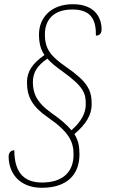

<svg xmlns="http://www.w3.org/2000/svg" viewBox="-20 -776 542 911"><path d="M179 115C297 115 357 53 357 -43C357 -82 352 -109 333 -140C389 -187 415 -232 415 -281C415 -348 397 -387 293 -459C221 -509 193 -543 193 -613C193 -677 229 -731 324 -731C419 -731 436 -673 435 -607C452 -607 462 -617 462 -637C462 -691 431 -756 326 -756C218 -756 165 -688 165 -613C165 -571 173 -541 191 -515C134 -475 108 -437 108 -386C108 -316 133 -270 210 -217C310 -148 329 -101 329 -43C329 40 278 90 179 90C85 90 48 32 48 -63C32 -62 21 -53 21 -33C21 41 68 115 179 115ZM319 -158C299 -182 269 -209 224 -240C152 -291 136 -336 136 -386C136 -432 156 -464 205 -498C222 -477 248 -458 278 -436C378 -364 387 -333 387 -281C387 -240 366 -199 319 -158Z"/></svg>

Font: Noto Serif SemiCondensed Thin
Style: Italic
Weight: 100
Width: 4
Italic angle: -12°
Designer: Monotype Design Team
Foundry: Monotype Imaging Inc.
Version: Version 2.013